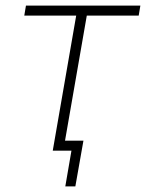

<svg xmlns="http://www.w3.org/2000/svg" viewBox="-20 -540 523 688"><path d="M67 -484H253L169 0H236L214 128H250L279 -36H213L291 -484H477L483 -520H73Z"/></svg>

Font: Fixel Display 20240404 ExLight
Style: Italic
Weight: 200
Italic angle: -10°
Designer: AlfaBravo + MacPaw
Foundry: Kyrylo Tkachov, Marchela Mozhyna, Serhii Makarenko, Maria Weinstein, Zakhar Kryvoshyya
Version: Version 1.211;Glyphs 3.2 (3225)